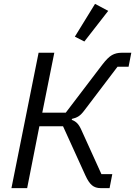

<svg xmlns="http://www.w3.org/2000/svg" viewBox="-20 -970 697 990"><path d="M39 0 179 -698H260L198 -389H319L507 -636Q536 -674 557.5 -686Q579 -698 607 -698H657L643 -626H586L416 -402Q399 -379 384.5 -370Q370 -361 351 -357L350 -352Q367 -346 378.5 -334Q390 -322 400 -299L503 -72H559L545 0H499Q472 0 454.5 -14.5Q437 -29 421 -64L305 -319H183L120 0ZM538 -914 415 -756 366 -781 470 -950Z"/></svg>

Font: IBM Plex Sans
Style: Italic
Weight: 400
Italic angle: -11.31°
Designer: Mike Abbink, Paul van der Laan, Pieter van Rosmalen
Foundry: Bold Monday
Version: Version 3.201